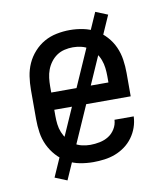

<svg xmlns="http://www.w3.org/2000/svg" viewBox="-75 -644 651 767"><g transform="rotate(-10 250.0 -260.0)"><path d="M252 8Q225 8 198 3Q171 -2 147.5 -15.5Q124 -29 105.5 -49.5Q87 -70 75.5 -94.5Q64 -119 60 -146Q56 -173 56 -200V-320Q56 -347 60 -374Q64 -401 75 -425.5Q86 -450 104.5 -470.5Q123 -491 146 -504Q169 -517 196 -522.5Q223 -528 250 -528Q277 -528 304 -522.5Q331 -517 354 -504Q377 -491 395.5 -470.5Q414 -450 425 -425.5Q436 -401 440 -374Q444 -347 444 -320V-225H134V-200Q134 -183 136 -166Q138 -149 144.5 -133Q151 -117 161.5 -103Q172 -89 186.5 -79.5Q201 -70 218 -66Q235 -62 252 -62Q271 -62 290.5 -66Q310 -70 326 -80Q342 -90 352.5 -107Q363 -124 364 -144H442Q441 -121 433.5 -99.5Q426 -78 412.5 -59.5Q399 -41 380.5 -27.5Q362 -14 341 -6Q320 2 297 5Q274 8 252 8ZM366 -295V-320Q366 -337 364 -354Q362 -371 356 -387Q350 -403 339.5 -417Q329 -431 315 -440.5Q301 -450 284 -454Q267 -458 250 -458Q233 -458 216 -454Q199 -450 185 -440.5Q171 -431 160.5 -417Q150 -403 144 -387Q138 -371 136 -354Q134 -337 134 -320V-295ZM137 62 88 42 363 -582 412 -562Z"/></g></svg>

Font: Zed Mono
Style: Regular
Weight: 400
Monospace: yes
Designer: Belleve Invis
Foundry: Belleve Invis
Version: Version 1.0.0; ttfautohint (v1.8.4)